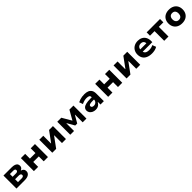

<svg xmlns="http://www.w3.org/2000/svg" viewBox="791 -2896 5286 5286"><g transform="rotate(-45 3434.5 -252.5)"><path d="M84 0V-506H397Q470 -506 514 -490Q558 -474 578.5 -445Q599 -416 599 -375Q599 -338 580 -310.5Q561 -283 523 -269V-262Q558 -253 579 -236Q600 -219 609 -195.5Q618 -172 618 -143Q618 -77 563.5 -38.5Q509 0 406 0ZM239 -96H383Q420 -96 441.5 -109.5Q463 -123 463 -152Q463 -182 441 -195Q419 -208 383 -208H239ZM239 -304H373Q406 -304 424.5 -318.5Q443 -333 443 -359Q443 -385 424.5 -397.5Q406 -410 373 -410H239Z M763 0V-506H929V-321H1145V-506H1311V0H1145V-191H929V0Z M1479 0V-506H1634V-207H1641L1860 -506H2011V0H1856V-300H1849L1630 0Z M2179 0V-506H2336L2496 -232L2652 -506H2809V0H2663V-297H2657L2533 -83H2456L2333 -297H2326V0Z M3164 11Q3107 11 3061.5 -11Q3016 -33 2990 -70Q2964 -107 2964 -154Q2964 -207 2997 -242Q3030 -277 3099 -294Q3168 -311 3275 -311H3348V-224H3286Q3246 -224 3216 -221.5Q3186 -219 3166 -212Q3146 -205 3135.5 -193Q3125 -181 3125 -162Q3125 -132 3148 -118Q3171 -104 3208 -104Q3240 -104 3267 -119Q3294 -134 3310.5 -159.5Q3327 -185 3327 -217V-319Q3327 -365 3296 -382Q3265 -399 3206 -399Q3166 -399 3121 -388Q3076 -377 3024 -351L2985 -458Q3024 -478 3065 -491Q3106 -504 3150 -510Q3194 -516 3241 -516Q3316 -516 3371 -494Q3426 -472 3456.5 -423.5Q3487 -375 3487 -296V0H3356V-99H3349Q3331 -67 3306 -42Q3281 -17 3246.5 -3Q3212 11 3164 11Z M3655 0V-506H3821V-321H4037V-506H4203V0H4037V-191H3821V0Z M4371 0V-506H4526V-207H4533L4752 -506H4903V0H4748V-300H4741L4522 0Z M5359 11Q5256 11 5186 -21.5Q5116 -54 5081.5 -113Q5047 -172 5047 -253Q5047 -327 5079.5 -386.5Q5112 -446 5174 -481Q5236 -516 5323 -516Q5397 -516 5455.5 -485Q5514 -454 5546.5 -395Q5579 -336 5579 -251V-206H5178V-299H5454L5443 -282Q5443 -346 5411.5 -376Q5380 -406 5324 -406Q5288 -406 5260.5 -391Q5233 -376 5217 -347Q5201 -318 5201 -274V-256Q5201 -204 5219 -172Q5237 -140 5274 -125.5Q5311 -111 5367 -111Q5406 -111 5447.5 -120Q5489 -129 5520 -149L5562 -41Q5519 -13 5464.5 -1Q5410 11 5359 11Z M5837 0V-376H5659V-506H6180V-376H6003V0Z M6533 11Q6447 11 6384.5 -22Q6322 -55 6288.5 -115Q6255 -175 6255 -254Q6255 -333 6288.5 -392Q6322 -451 6384.5 -483.5Q6447 -516 6532 -516Q6618 -516 6680 -483.5Q6742 -451 6775.5 -392Q6809 -333 6809 -254Q6809 -175 6775.5 -115Q6742 -55 6680 -22Q6618 11 6533 11ZM6532 -120Q6590 -120 6620 -156.5Q6650 -193 6650 -254Q6650 -316 6620 -351Q6590 -386 6532 -386Q6475 -386 6444.5 -351Q6414 -316 6414 -254Q6414 -193 6445 -156.5Q6476 -120 6532 -120Z"/></g></svg>

Font: Nunito Sans 6pt ExtraBold
Style: Regular
Weight: 800
Version: Version 3.101;gftools[0.9.27]